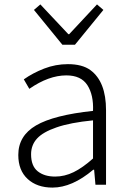

<svg xmlns="http://www.w3.org/2000/svg" viewBox="-20 -838 587 871"><path d="M63 -135Q63 -222 143.5 -269Q224 -316 402 -335Q405 -407 376.5 -451.5Q348 -496 281 -496Q201 -496 113 -435L88 -478Q129 -507 180.5 -527Q232 -547 288 -547Q353 -547 390 -520Q461 -468 461 -338V0H413L407 -68H403Q307 13 218 13Q148 13 105.5 -26Q63 -65 63 -135ZM402 -119V-292Q299 -282 236 -260Q175 -239 148 -209.5Q121 -180 121 -138Q121 -85 151 -61Q181 -37 230 -37Q273 -37 314 -57Q355 -77 402 -119ZM134 -793 163 -818 290 -683H294L420 -818L449 -793L320 -635H263Z"/></svg>

Font: Merged Yaku Han JP Light
Style: Regular
Weight: 300
Designer: Ryoko NISHIZUKA 西塚涼子 (kana, bopomofo & ideographs); Paul D. Hunt (Latin, Greek & Cyrillic); Sandoll Communications 산돌커뮤니
Foundry: Adobe
Version: Version 2.004